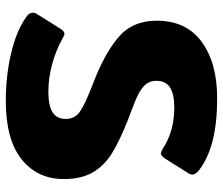

<svg xmlns="http://www.w3.org/2000/svg" viewBox="-72 -662 750 645"><g transform="rotate(90 302.5 -340.0)"><path d="M40 -52Q23 -63 23 -75Q23 -83 29 -92L78 -170Q86 -182 94 -182Q99 -182 111 -175Q148 -154 195 -141Q242 -128 288 -128Q335 -128 357.5 -142Q380 -156 380 -187Q380 -217 355.5 -234Q331 -251 264 -277Q163 -315 106.5 -362.5Q50 -410 50 -492Q50 -591 121 -643Q192 -695 310 -695Q392 -695 450.5 -680.5Q509 -666 550 -636Q567 -623 567 -612Q567 -605 561 -596L512 -518Q503 -506 496 -506Q491 -506 479 -513Q421 -551 341 -551Q298 -551 275 -537Q252 -523 252 -491Q252 -469 264 -455Q276 -441 296.5 -430.5Q317 -420 360 -404L379 -397Q453 -368 495.5 -341.5Q538 -315 560 -276.5Q582 -238 582 -180Q582 -91 515.5 -38Q449 15 320 15Q236 15 161 -2.5Q86 -20 40 -52Z"/></g></svg>

Font: Mitr SemiBold
Style: Regular
Weight: 600
Designer: Thanarat Vachiruckul
Foundry: Cadson Demak
Version: Version 1.003